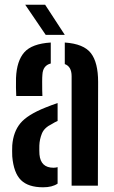

<svg xmlns="http://www.w3.org/2000/svg" viewBox="-20 -788 486 815"><path d="M49 -380.5Q48 -394 47.8 -415.5Q47.5 -437 48 -457.5Q51 -529.5 83.2 -566Q115.5 -602.5 195.5 -607.5V-518.5Q162 -510 160 -471Q159 -461 159 -441.8Q159 -422.5 159.2 -404.5Q159.5 -386.5 160 -380.5ZM284 0V-464.5Q284 -505.5 255 -516V-607.5Q335.5 -602 366 -562.2Q396.5 -522.5 396.5 -440L395.5 0ZM32 -124Q31.5 -134.5 31.5 -147.5Q31.5 -160.5 32 -171Q36.5 -228.5 66.5 -264.8Q96.5 -301 173 -331.5Q200 -342.5 224.5 -350.5V-274.5Q218.5 -272 212.5 -268.8Q206.5 -265.5 200 -261.5Q168 -246 158 -221.5Q148 -197 147 -170.5Q146.5 -148 147.5 -132.5Q152.5 -76 207 -76Q217 -76 224.5 -78.5V-8.5Q201.5 7 163 7Q100 7 69 -23.5Q38 -54 32 -124ZM174 -640 87 -768H171.5L255 -640Z"/></svg>

Font: Big Shoulders Stencil Text
Style: Bold
Weight: 700
Designer: Patric King
Foundry: XO Type Co
Version: Version 1.000